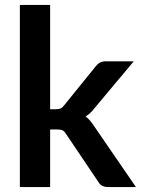

<svg xmlns="http://www.w3.org/2000/svg" viewBox="-20 -763 574 783"><path d="M184.5 -743V-317.5H207.5Q220 -317.5 227.2 -320.8Q234.5 -324 242 -334L369.5 -491.5Q377.5 -502 387.2 -507.5Q397 -513 412.5 -513H525.5L366 -322.5Q349 -300 329 -288Q339.5 -280.5 347.8 -270.5Q356 -260.5 363.5 -249L534.5 0H423Q408.5 0 398 -4.8Q387.5 -9.5 380.5 -22L249.5 -216.5Q242.5 -228 235 -231.5Q227.5 -235 212.5 -235H184.5V0H61V-743Z"/></svg>

Font: Lato
Style: Bold
Weight: 700
Designer: Lukasz Dziedzic with Adam Twardoch and Botio Nikoltchev
Foundry: tyPoland Lukasz Dziedzic
Version: Version 2.010; 2014-09-01; http://www.latofonts.com/; ttfaut